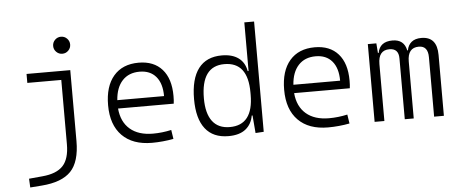

<svg xmlns="http://www.w3.org/2000/svg" viewBox="-59 -891 3047 1273"><g transform="rotate(-5 1465.0 -255.0)"><path d="M93.8 234.4 90.8 175.8 180.7 167.5Q275.4 159.2 318.1 113Q360.8 66.9 360.8 -30.3V-458H134.8V-517.6H425.8V-45.9Q425.8 92.3 365.5 155.3Q305.2 218.3 170.9 228.5ZM383.3 -630.4Q359.9 -630.4 343.3 -647Q326.7 -663.6 326.7 -687Q326.7 -710.4 343.3 -727.1Q359.9 -743.7 383.3 -743.7Q406.7 -743.7 423.3 -727.1Q439.9 -710.4 439.9 -687Q439.9 -663.6 423.3 -647Q406.7 -630.4 383.3 -630.4Z M924.3 9.8Q795.9 9.8 725.6 -61.5Q655.3 -132.8 655.3 -263.7Q655.3 -389.2 714.6 -458.3Q773.9 -527.3 881.3 -527.3Q981.9 -527.3 1037.4 -464.8Q1092.8 -402.3 1092.8 -287.1Q1092.8 -256.8 1089.8 -236.3H719.2Q727.1 -147 783.2 -98.6Q839.4 -50.3 936 -50.3Q996.6 -50.3 1058.1 -64L1067.4 -3.9Q1033.2 2.9 996.1 6.3Q959 9.8 924.3 9.8ZM719.2 -292H1030.3Q1030.3 -376 991.5 -421.6Q952.6 -467.3 882.3 -467.3Q810.1 -467.3 767.6 -421.4Q725.1 -375.5 719.2 -292Z M1433.1 9.8Q1331.5 9.8 1279.1 -57.1Q1226.6 -124 1226.6 -253.9Q1226.6 -388.7 1279.3 -458Q1332 -527.3 1435.1 -527.3Q1503.4 -527.3 1545.2 -497.1Q1586.9 -466.8 1597.2 -408.7H1603V-732.4H1668V1.5L1613.3 4.9L1603.5 -112.8H1598.1Q1588.4 -55.7 1547.4 -22.9Q1506.3 9.8 1433.1 9.8ZM1603 -251V-266.1Q1603 -468.3 1446.8 -468.3Q1292 -468.3 1292 -253.9Q1292 -153.3 1331.3 -101.3Q1370.6 -49.3 1447.3 -49.3Q1603 -49.3 1603 -251Z M2096.2 9.8Q1967.8 9.8 1897.5 -61.5Q1827.1 -132.8 1827.1 -263.7Q1827.1 -389.2 1886.5 -458.3Q1945.8 -527.3 2053.2 -527.3Q2153.8 -527.3 2209.2 -464.8Q2264.6 -402.3 2264.6 -287.1Q2264.6 -256.8 2261.7 -236.3H1891.1Q1898.9 -147 1955.1 -98.6Q2011.2 -50.3 2107.9 -50.3Q2168.5 -50.3 2230 -64L2239.3 -3.9Q2205.1 2.9 2168 6.3Q2130.9 9.8 2096.2 9.8ZM1891.1 -292H2202.1Q2202.1 -376 2163.3 -421.6Q2124.5 -467.3 2054.2 -467.3Q1981.9 -467.3 1939.5 -421.4Q1897 -375.5 1891.1 -292Z M2802.2 0V-395.5Q2802.2 -471.2 2741.2 -471.2Q2666.5 -471.2 2666.5 -378.9V0H2606.9V-405.3Q2606.9 -471.2 2545.4 -471.2Q2471.2 -471.2 2471.2 -378.9V0H2406.2V-517.6H2462.9L2467.8 -453.1H2472.7Q2486.3 -527.3 2570.8 -527.3Q2647.9 -527.3 2663.1 -453.1H2667.5Q2673.3 -487.8 2697.3 -507.6Q2721.2 -527.3 2762.7 -527.3Q2867.2 -527.3 2867.2 -405.3V0Z"/></g></svg>

Font: CaskaydiaCove NFP Light
Style: Regular
Weight: 300
Designer: Aaron Bell
Foundry: Saja Typeworks
Version: Version 2111.001; VTT 6.35;Nerd Fonts 3.1.1